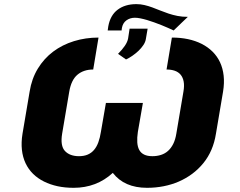

<svg xmlns="http://www.w3.org/2000/svg" viewBox="-20 -892 1154 922"><path d="M88.1 -250 122.2 -451.7Q132.1 -514.2 161.8 -562.7Q191.4 -611.2 235.4 -644.2Q279.5 -677.2 335.2 -694.4Q391 -711.6 453.1 -711.6L427.6 -558.2Q381.7 -558.2 351.9 -533.2Q322.1 -508.2 312.5 -451.7L278.4 -250Q268.8 -191.8 291.9 -166.9Q315.3 -142 359.4 -142Q383.5 -142 401.3 -149.7Q419 -157.3 431.6 -172.1Q444.2 -186.8 452.2 -208.6Q460.2 -230.5 464.5 -258.5L488.6 -397.7H666.2L642 -258.5Q637.8 -230.5 639.2 -208.6Q640.6 -186.8 648.6 -172.1Q656.6 -157.3 672.2 -149.7Q687.9 -142 711.6 -142Q734 -142 753 -148.1Q772 -154.1 786.8 -167.3Q801.5 -180.4 811.8 -200.8Q822.1 -221.2 826.7 -250L860.8 -451.7Q865.8 -480.1 862 -500.2Q858.3 -520.2 847.5 -533.2Q836.6 -546.2 819.4 -552.2Q802.2 -558.2 779.8 -558.2L805.4 -711.6Q888.1 -711.6 948.2 -681.5Q978.3 -666.2 1000.7 -644Q1023.1 -621.8 1036.6 -592.9Q1050.1 -563.9 1054 -528.6Q1057.9 -493.3 1051.1 -451.7L1017 -250Q1003.9 -166.5 956.3 -108.3Q932.5 -79.2 902.9 -57.2Q873.2 -35.2 838.8 -20.2Q804.3 -5.3 765.8 2.3Q727.3 9.9 686.1 9.9Q577.1 9.9 521.7 -61.8Q443.5 9.9 333.8 9.9Q291.9 9.9 256.7 2.3Q221.6 -5.3 191.4 -20.2Q161.2 -35.2 138.8 -57.2Q116.5 -79.2 102.8 -108.1Q89.1 -137.1 85.2 -172.6Q81.3 -208.1 88.1 -250ZM500 -765.6Q509.6 -818.9 545.1 -845.5Q580.6 -872.2 634.9 -872.2Q654.8 -872.2 673.7 -867.7Q692.5 -863.3 711.3 -856.4Q730.1 -849.4 749.3 -841.6Q768.5 -833.8 789.1 -826.9Q809.7 -820 832.4 -815.5Q855.1 -811.1 880.7 -811.1H882.1Q865.1 -794.7 852.3 -782.7Q839.5 -770.6 831 -762.1Q826 -757.1 821.7 -753.2Q817.5 -749.3 813.9 -745.7Q802.6 -751.1 787.5 -757.8Q772.4 -764.6 755.5 -771.3Q738.6 -778.1 720.9 -784.4Q703.1 -790.8 686.3 -795.8Q669.4 -800.8 654.3 -803.8Q639.2 -806.8 627.8 -806.8Q604.4 -806.8 587 -794.2Q569.6 -781.6 565.3 -757.1L563.9 -745.7H497.2ZM595.2 -707.4 602.3 -754.3H688.9L680.4 -704.5Q678.3 -690.3 668.5 -675.6Q658.7 -660.9 644.9 -647.7Q631 -634.6 615.2 -623.8Q599.4 -612.9 585.2 -606.5L546.9 -633.5Q567.1 -653.8 579.5 -672.1Q592 -690.3 595.2 -707.4Z"/></svg>

Font: Inter P Black
Style: Italic
Weight: 900
Italic angle: -9.40001°
Designer: Rasmus Andersson
Foundry: rsms
Version: Version 3.018;git-588b23468